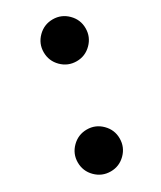

<svg xmlns="http://www.w3.org/2000/svg" viewBox="-158 -649 602 717"><g transform="rotate(-30 143.0 -290.0)"><path d="M105.5 -500.5Q105.5 -537.5 132 -564Q158.5 -590.5 196 -590.5Q233 -590.5 259.5 -564Q286 -537.5 286 -500.5Q286 -463 259.5 -436.5Q233 -410 196 -410Q158.5 -410 132 -436.5Q105.5 -463 105.5 -500.5ZM10 -80.5Q10 -117.5 36.5 -144Q63 -170.5 100.5 -170.5Q137.5 -170.5 164 -144Q190.5 -117.5 190.5 -80.5Q190.5 -43 164 -16.5Q137.5 10 100.5 10Q63 10 36.5 -16.5Q10 -43 10 -80.5Z"/></g></svg>

Font: Bodoni* 06pt
Style: Bold Italic
Weight: 700
Italic angle: -13°
Version: Version 2.3